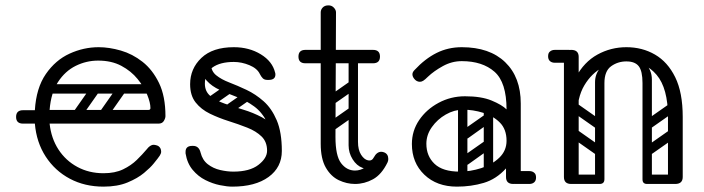

<svg xmlns="http://www.w3.org/2000/svg" viewBox="-20 -686 2626 716"><path d="M366 10Q296 10 240.5 -19.5Q185 -49 150.5 -102Q116 -155 110 -225H66Q40 -225 40 -250Q40 -275 66 -275H110Q115 -358 151 -410Q187 -462 239.5 -486Q292 -510 348 -510Q387 -510 430.5 -497.5Q474 -485 511.5 -455.5Q549 -426 573 -376.5Q597 -327 597 -253Q597 -245 591 -235Q585 -225 571 -225H165Q171 -170 198 -128.5Q225 -87 268.5 -63.5Q312 -40 366 -40Q409 -40 439 -54.5Q469 -69 490 -89.5Q511 -110 527 -129Q533 -137 539.5 -141.5Q546 -146 553 -146Q557 -146 562.5 -144.5Q568 -143 571 -141Q581 -134 581 -120Q581 -114 576 -106Q571 -98 553 -76Q541 -61 517 -41Q493 -21 455.5 -5.5Q418 10 366 10ZM165 -276H533Q541 -276 541 -283Q541 -303 529 -332.5Q517 -362 493 -391.5Q469 -421 432.5 -440.5Q396 -460 346 -460Q302 -460 262.5 -440.5Q223 -421 196.5 -380.5Q170 -340 165 -276ZM451 -372H554V-337H451ZM345 -366Q358 -356 349 -343L283 -249Q274 -235 258 -246Q245 -256 254 -269L320 -363Q324 -368 331 -369.5Q338 -371 345 -366ZM443 -366Q456 -356 447 -343L381 -249Q372 -235 356 -246Q343 -256 352 -269L418 -363Q422 -368 429 -369.5Q436 -371 443 -366ZM147 -259Q147 -276 164 -276H496Q513 -276 513 -259Q513 -241 497 -241H165Q147 -241 147 -259ZM147 -355Q147 -372 164 -372H496Q513 -372 513 -355Q513 -337 497 -337H165Q147 -337 147 -355Z M846 10Q827 10 800 4.5Q773 -1 746 -14.5Q719 -28 698.5 -52.5Q678 -77 672 -114Q672 -116 672 -117.5Q672 -119 672 -120Q672 -142 697 -142H700Q722 -142 728 -117Q735 -89 755 -73.5Q775 -58 801 -52Q827 -46 850 -46Q911 -46 943.5 -71Q976 -96 976 -124Q976 -157 955.5 -177Q935 -197 902 -210Q869 -223 832.5 -234.5Q796 -246 763 -262Q730 -278 709.5 -304Q689 -330 689 -372Q689 -430 731 -470Q773 -510 852 -510Q909 -510 952.5 -483.5Q996 -457 1006 -415Q1007 -413 1007 -408Q1007 -388 982 -388H977Q966 -388 960 -394Q954 -400 949 -410Q939 -431 910 -443Q881 -455 852 -455Q801 -455 772.5 -434.5Q744 -414 744 -374Q744 -345 764.5 -328Q785 -311 818 -299.5Q851 -288 887.5 -277Q924 -266 957 -248.5Q990 -231 1010.5 -201.5Q1031 -172 1031 -123Q1031 -62 981.5 -26Q932 10 846 10ZM996 -123Q996 -189 977 -228Q958 -267 928 -289Q898 -311 864 -324Q830 -337 800 -350.5Q770 -364 751 -385Q732 -406 732 -445L767 -447Q767 -421 786 -405.5Q805 -390 835 -378.5Q865 -367 899 -351Q933 -335 963 -308.5Q993 -282 1012 -237.5Q1031 -193 1031 -123ZM845 -363Q851 -356 849 -349.5Q847 -343 841 -339L781 -297Q766 -287 755 -300Q745 -313 760 -325L820 -367Q834 -377 845 -363ZM916 -337Q921 -330 919.5 -323.5Q918 -317 911 -313L851 -271Q837 -261 826 -274Q815 -288 831 -299L891 -341Q904 -351 916 -337Z M1304 0Q1273 0 1243.5 -14Q1214 -28 1195 -61Q1176 -94 1176 -150V-640Q1176 -650 1183.5 -658Q1191 -666 1205 -666Q1217 -666 1225 -657.5Q1233 -649 1233 -640Q1233 -572 1232.5 -516Q1232 -460 1232 -407.5Q1232 -355 1231.5 -299Q1231 -243 1231 -175Q1231 -105 1252 -77.5Q1273 -50 1304 -50Q1324 -50 1342.5 -62Q1361 -74 1374 -99Q1385 -120 1402 -120Q1406 -120 1412 -118Q1428 -112 1428 -93Q1428 -86 1425 -80Q1403 -35 1371 -17.5Q1339 0 1304 0ZM1119 -450Q1093 -450 1093 -475Q1093 -500 1119 -500H1371Q1397 -500 1397 -475Q1397 -450 1371 -450ZM1298 -485Q1315 -485 1315 -468V-154Q1315 -137 1298 -137Q1280 -137 1280 -153V-467Q1280 -485 1298 -485ZM1374 -99V-73Q1354 -52 1332 -60Q1310 -68 1295 -92Q1280 -116 1280 -144V-252H1315V-157Q1315 -127 1326.5 -109Q1338 -91 1352.5 -88Q1367 -85 1374 -99ZM1227 -299Q1212 -288 1203 -302Q1199 -307 1198.5 -314Q1198 -321 1206 -327L1283 -381Q1298 -391 1308 -377Q1312 -371 1311.5 -364.5Q1311 -358 1304 -353ZM1225 -200Q1210 -189 1201 -203Q1197 -208 1196.5 -215Q1196 -222 1204 -228L1281 -282Q1296 -292 1306 -278Q1310 -272 1309.5 -265.5Q1309 -259 1302 -254Z M1869 -24Q1869 -29 1872 -34Q1875 -39 1879 -43Q1881 -45 1886.5 -46.5Q1892 -48 1903 -48H1954Q1966 -48 1973 -41Q1979 -36 1979 -24Q1979 -13 1973 -7Q1966 0 1954 0H1903Q1882 0 1878 -7Q1871 -11 1869 -24ZM1684 10Q1609 10 1562.5 -34.5Q1516 -79 1516 -149Q1516 -198 1543 -238Q1570 -278 1615.5 -302.5Q1661 -327 1714 -327Q1775 -327 1813.5 -311Q1852 -295 1869 -278Q1869 -379 1824 -418.5Q1779 -458 1702 -458Q1665 -458 1631.5 -439.5Q1598 -421 1576 -400Q1565 -389 1558.5 -385Q1552 -381 1546 -381Q1533 -381 1524 -393Q1518 -401 1518 -409Q1518 -417 1526 -425Q1565 -467 1608 -488.5Q1651 -510 1702 -510Q1806 -510 1864 -454Q1922 -398 1922 -300V-26Q1922 0 1894 0Q1867 0 1867 -26V-58Q1831 -18 1784 -4Q1737 10 1684 10ZM1694 -46Q1734 -46 1774.5 -59Q1815 -72 1842 -98Q1869 -124 1869 -161Q1869 -204 1844 -229Q1819 -254 1781.5 -265.5Q1744 -277 1707 -277Q1674 -277 1642.5 -259Q1611 -241 1590.5 -212Q1570 -183 1570 -150Q1570 -104 1600.5 -75Q1631 -46 1694 -46ZM1701 -78Q1691 -93 1705 -102L1782 -156Q1797 -166 1806 -152Q1817 -137 1803 -128L1726 -73Q1720 -69 1713 -70Q1706 -71 1701 -78ZM1701 -176Q1691 -191 1705 -200L1782 -254Q1797 -264 1806 -250Q1817 -235 1803 -226L1726 -171Q1720 -167 1713 -168Q1706 -169 1701 -176ZM1801 -17Q1784 -17 1784 -34V-287Q1784 -304 1801 -304Q1819 -304 1819 -288V-35Q1819 -17 1801 -17ZM1705 -17Q1688 -17 1688 -34V-287Q1688 -304 1705 -304Q1723 -304 1723 -288V-35Q1723 -17 1705 -17Z M2097 -250Q2097 -341 2127.5 -398Q2158 -455 2208 -482.5Q2258 -510 2316 -510Q2375 -510 2422.5 -482.5Q2470 -455 2498 -398Q2526 -341 2526 -250H2471Q2471 -357 2428.5 -407Q2386 -457 2316 -457Q2270 -457 2228 -435Q2186 -413 2159 -367.5Q2132 -322 2132 -250ZM2110 0Q2083 0 2083 -26V-474Q2083 -500 2110 -500Q2138 -500 2138 -474V-26Q2138 0 2110 0ZM2049 -452Q2037 -452 2030 -459Q2024 -465 2024 -476Q2024 -488 2030 -493Q2037 -500 2049 -500H2100Q2111 -500 2117 -498.5Q2123 -497 2124 -495Q2128 -491 2131 -486Q2134 -481 2134 -476Q2132 -463 2125 -459Q2121 -452 2100 -452ZM2498 0Q2471 0 2471 -26V-250Q2471 -276 2498 -276Q2526 -276 2526 -250V-26Q2526 0 2498 0ZM2393 0Q2376 0 2376 -17V-379Q2376 -396 2393 -396Q2411 -396 2411 -380V-18Q2411 0 2393 0ZM2316 -457Q2284 -457 2259 -439Q2234 -421 2234 -376V-281H2199V-379Q2199 -409 2217 -431Q2235 -453 2264.5 -464.5Q2294 -476 2327 -476ZM2316 -457 2306 -476Q2356 -476 2383.5 -451.5Q2411 -427 2411 -389V-281H2376V-376Q2376 -421 2362 -439Q2348 -457 2316 -457ZM2094 -17Q2094 -35 2112 -35H2215Q2233 -35 2233 -17Q2233 0 2214 0H2111Q2094 0 2094 -17ZM2378 -17Q2378 -35 2396 -35H2499Q2517 -35 2517 -17Q2517 0 2498 0H2395Q2378 0 2378 -17ZM2109 -198Q2119 -211 2132 -202L2226 -136Q2240 -127 2229 -111Q2219 -98 2206 -107L2112 -173Q2107 -177 2105.5 -184Q2104 -191 2109 -198ZM2109 -296Q2119 -309 2132 -300L2226 -234Q2240 -225 2229 -209Q2219 -196 2206 -205L2112 -271Q2107 -275 2105.5 -282Q2104 -289 2109 -296ZM2216 0Q2199 0 2199 -17V-349Q2199 -366 2216 -366Q2234 -366 2234 -350V-18Q2234 0 2216 0ZM2120 0Q2103 0 2103 -17V-349Q2103 -366 2120 -366Q2138 -366 2138 -350V-18Q2138 0 2120 0ZM2412 -211Q2397 -200 2388 -214Q2384 -219 2383.5 -226Q2383 -233 2391 -239L2468 -293Q2483 -303 2493 -289Q2497 -283 2496.5 -276.5Q2496 -270 2489 -265ZM2414 -114Q2399 -103 2390 -117Q2386 -122 2385.5 -129Q2385 -136 2393 -142L2470 -196Q2485 -206 2495 -192Q2499 -186 2498.5 -179.5Q2498 -173 2491 -168Z"/></svg>

Font: Agu Display
Style: Regular
Weight: 400
Designer: Oluwaseun Badejo
Version: Version 1.103